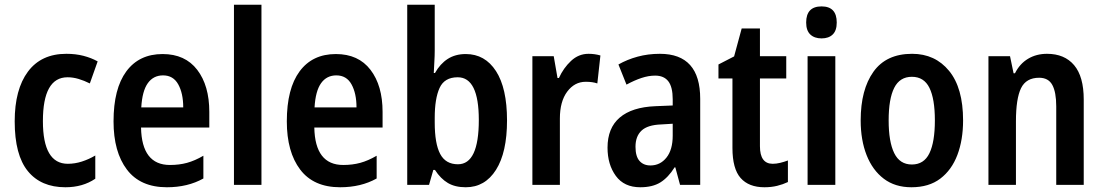

<svg xmlns="http://www.w3.org/2000/svg" viewBox="-20 -780 4655 810"><path d="M256 10Q153 10 97.5 -58Q42 -126 42 -268Q42 -403 98 -478Q154 -553 260 -553Q299 -553 332 -544.5Q365 -536 392 -521L359 -428Q335 -440 311.5 -447Q288 -454 265 -454Q161 -454 161 -269Q161 -89 266 -89Q296 -89 325.5 -98.5Q355 -108 382 -124V-26Q329 10 256 10Z M666 -552Q761 -552 812 -485.5Q863 -419 863 -308V-242H575Q578 -84 697 -84Q736 -84 769 -93Q802 -102 838 -123V-27Q772 10 684 10Q572 10 515.5 -64.5Q459 -139 459 -268Q459 -406 513 -479Q567 -552 666 -552ZM668 -462Q627 -462 603.5 -429Q580 -396 576 -327H753Q753 -386 732 -424Q711 -462 668 -462Z M1083 0H967V-760H1083Z M1397 -552Q1492 -552 1543 -485.5Q1594 -419 1594 -308V-242H1306Q1309 -84 1428 -84Q1467 -84 1500 -93Q1533 -102 1569 -123V-27Q1503 10 1415 10Q1303 10 1246.5 -64.5Q1190 -139 1190 -268Q1190 -406 1244 -479Q1298 -552 1397 -552ZM1399 -462Q1358 -462 1334.5 -429Q1311 -396 1307 -327H1484Q1484 -386 1463 -424Q1442 -462 1399 -462Z M1814 -566Q1814 -545 1812.5 -521Q1811 -497 1810 -472H1815Q1837 -511 1869 -531.5Q1901 -552 1945 -552Q2026 -552 2072.5 -480Q2119 -408 2119 -272Q2119 -137 2072.5 -63.5Q2026 10 1945 10Q1900 10 1869.5 -8Q1839 -26 1815 -63H1808L1790 0H1698V-760H1814ZM1911 -454Q1855 -454 1834.5 -409Q1814 -364 1814 -283V-263Q1814 -174 1837 -130.5Q1860 -87 1912 -87Q2000 -87 2000 -274Q2000 -454 1911 -454Z M2463 -553Q2489 -553 2513 -546L2500 -428Q2480 -435 2451 -435Q2404 -435 2373 -393.5Q2342 -352 2342 -280V0H2226V-543H2316L2332 -451H2338Q2357 -493 2389 -523Q2421 -553 2463 -553Z M2764 -553Q2934 -553 2934 -363V0H2849L2829 -74H2826Q2799 -31 2766 -10.5Q2733 10 2681 10Q2613 10 2578 -38Q2543 -86 2543 -157Q2543 -240 2594.5 -284Q2646 -328 2745 -332L2818 -335V-361Q2818 -413 2799.5 -437Q2781 -461 2744 -461Q2716 -461 2686 -451Q2656 -441 2623 -423L2589 -508Q2626 -529 2670 -541Q2714 -553 2764 -553ZM2769 -255Q2712 -253 2686.5 -229Q2661 -205 2661 -161Q2661 -120 2678 -101Q2695 -82 2724 -82Q2765 -82 2791.5 -115Q2818 -148 2818 -208V-258Z M3240 -89Q3255 -89 3271.5 -93Q3288 -97 3304 -103V-12Q3283 -2 3258.5 4Q3234 10 3205 10Q3139 10 3104.5 -29Q3070 -68 3070 -156V-449H3011V-508L3077 -542L3109 -660H3186V-543H3297V-449H3186V-163Q3186 -89 3240 -89Z M3446 -753Q3510 -753 3510 -685Q3510 -651 3493 -634.5Q3476 -618 3446 -618Q3416 -618 3398.5 -634.5Q3381 -651 3381 -685Q3381 -753 3446 -753ZM3504 -543V0H3387V-543Z M4043 -272Q4043 -190 4019 -126.5Q3995 -63 3947 -26.5Q3899 10 3825 10Q3756 10 3708.5 -26Q3661 -62 3636 -125.5Q3611 -189 3611 -272Q3611 -402 3665 -477.5Q3719 -553 3828 -553Q3925 -553 3984 -481Q4043 -409 4043 -272ZM3729 -272Q3729 -182 3752.5 -134Q3776 -86 3827 -86Q3878 -86 3901 -133.5Q3924 -181 3924 -272Q3924 -363 3901 -409.5Q3878 -456 3827 -456Q3776 -456 3752.5 -409.5Q3729 -363 3729 -272Z M4397 -553Q4471 -553 4511.5 -505Q4552 -457 4552 -360V0H4436V-331Q4436 -391 4419.5 -421.5Q4403 -452 4364 -452Q4309 -452 4287.5 -408Q4266 -364 4266 -268V0H4150V-543H4241L4256 -471H4262Q4282 -511 4317 -532Q4352 -553 4397 -553Z"/></svg>

Font: Noto Sans Georgian Condensed SemiBold
Style: Regular
Weight: 600
Width: 3
Designer: Monotype Design Team, Akaki Razmadze
Foundry: Google LLC
Version: Version 2.005; ttfautohint (v1.8.4.7-5d5b)